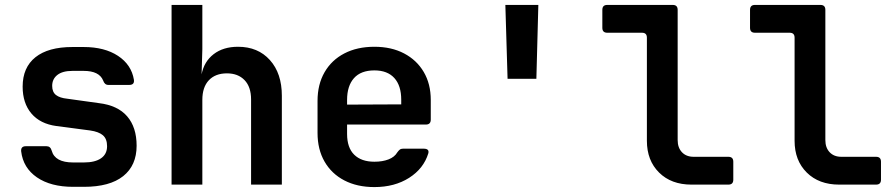

<svg xmlns="http://www.w3.org/2000/svg" viewBox="-20 -750 3640 780"><path d="M277 9Q186 9 130 -29.5Q74 -68 66 -135Q64 -156 85 -156H169Q185 -156 190 -138Q203 -90 277 -90H321Q366 -90 390.5 -107Q415 -124 415 -156Q415 -186 398 -200.5Q381 -215 346 -220L209 -238Q143 -247 107.5 -289Q72 -331 72 -398Q72 -476 124 -517.5Q176 -559 274 -559H320Q405 -559 459.5 -523Q514 -487 524 -426Q527 -405 505 -405H420Q405 -405 399 -423Q383 -462 320 -462H274Q234 -462 213 -445.5Q192 -429 192 -401Q192 -376 207.5 -364Q223 -352 253 -349L382 -331Q458 -322 496.5 -277.5Q535 -233 535 -158Q535 -78 480.5 -34.5Q426 9 321 9Z M677 0V-730H802V-550L799 -448Q809 -500 848 -530Q887 -560 947 -560Q1028 -560 1076.5 -506Q1125 -452 1125 -361V0H1000V-346Q1000 -397 973.5 -424.5Q947 -452 902 -452Q855 -452 828.5 -424Q802 -396 802 -344V0Z M1501 10Q1431 10 1379 -17Q1327 -44 1298.5 -93.5Q1270 -143 1270 -210V-340Q1270 -407 1298.5 -456.5Q1327 -506 1379 -533Q1431 -560 1501 -560Q1570 -560 1621.5 -533Q1673 -506 1701.5 -457.5Q1730 -409 1730 -344V-264Q1730 -244 1710 -244H1390V-206Q1390 -150 1419 -121.5Q1448 -93 1501 -93Q1534 -93 1558.5 -102.5Q1583 -112 1594 -131Q1599 -138 1604 -142Q1609 -146 1617 -146H1701Q1725 -146 1720 -127Q1701 -65 1642 -27.5Q1583 10 1501 10ZM1390 -344V-325L1610 -326V-345Q1610 -402 1582 -433Q1554 -464 1501 -464Q1446 -464 1418 -432.5Q1390 -401 1390 -344Z M2042 -430 2033 -730H2167L2159 -430Z M2789 0Q2707 0 2657.5 -49Q2608 -98 2608 -178V-597Q2608 -617 2588 -617H2447Q2427 -617 2427 -637V-710Q2427 -730 2447 -730H2713Q2733 -730 2733 -710V-181Q2733 -150 2750.5 -131.5Q2768 -113 2798 -113H2939Q2959 -113 2959 -93V-20Q2959 0 2939 0Z M3389 0Q3307 0 3257.5 -49Q3208 -98 3208 -178V-597Q3208 -617 3188 -617H3047Q3027 -617 3027 -637V-710Q3027 -730 3047 -730H3313Q3333 -730 3333 -710V-181Q3333 -150 3350.5 -131.5Q3368 -113 3398 -113H3539Q3559 -113 3559 -93V-20Q3559 0 3539 0Z"/></svg>

Font: Pitagon Sans Mono
Style: Bold
Weight: 700
Monospace: yes
Designer: Travis Tran
Foundry: Pitagon
Version: Version 1.001; ttfautohint (v1.8.4.7-5d5b);gftools[0.9.26]